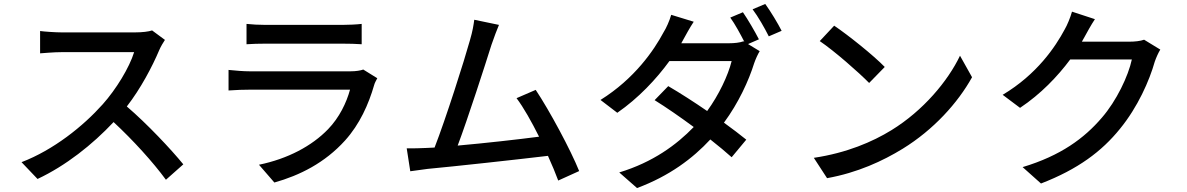

<svg xmlns="http://www.w3.org/2000/svg" viewBox="-20 -875 6010 972"><path d="M815 -673 750 -721C733 -715 700 -711 663 -711C623 -711 337 -711 292 -711C261 -711 203 -715 183 -718V-605C199 -606 253 -611 292 -611C330 -611 621 -611 659 -611C635 -533 568 -423 500 -347C401 -236 251 -116 89 -54L170 31C313 -36 448 -143 555 -257C654 -165 754 -55 820 35L908 -43C846 -119 725 -248 622 -336C692 -426 751 -538 786 -621C793 -638 808 -663 815 -673Z M1228 -754V-651C1256 -653 1292 -654 1324 -654C1381 -654 1656 -654 1712 -654C1746 -654 1786 -653 1811 -651V-754C1786 -751 1745 -749 1713 -749C1655 -749 1381 -749 1324 -749C1291 -749 1254 -751 1228 -754ZM1890 -479 1819 -523C1806 -518 1782 -514 1755 -514C1697 -514 1301 -514 1243 -514C1214 -514 1176 -517 1137 -521V-417C1175 -420 1219 -421 1243 -421C1316 -421 1703 -421 1752 -421C1734 -355 1698 -280 1641 -221C1559 -136 1437 -71 1291 -41L1369 49C1497 13 1624 -50 1727 -164C1801 -246 1846 -347 1874 -444C1876 -453 1884 -468 1890 -479Z M2139 -126C2109 -124 2070 -124 2039 -124L2057 -8C2087 -12 2120 -17 2145 -20C2275 -32 2595 -67 2754 -86C2775 -40 2793 4 2806 39L2912 -9C2869 -116 2762 -315 2692 -420L2595 -378C2630 -332 2671 -259 2709 -183C2602 -169 2433 -150 2297 -138C2347 -270 2438 -552 2468 -648C2483 -692 2495 -722 2506 -749L2381 -775C2377 -746 2373 -719 2359 -671C2331 -570 2236 -271 2180 -128Z M3854 -855 3790 -828C3818 -791 3851 -733 3872 -691L3937 -719C3919 -755 3881 -818 3854 -855ZM3492 -765 3378 -800C3370 -771 3352 -731 3339 -711C3291 -621 3193 -477 3020 -369L3105 -304C3212 -378 3303 -475 3369 -566H3684C3666 -493 3619 -394 3560 -313C3493 -359 3423 -404 3363 -439L3294 -368C3352 -332 3423 -283 3492 -232C3405 -142 3286 -54 3115 -2L3205 77C3369 16 3487 -73 3576 -169C3618 -136 3655 -105 3684 -79L3758 -168C3727 -193 3688 -223 3645 -254C3719 -354 3771 -468 3798 -555C3805 -575 3816 -600 3826 -616L3767 -652L3822 -676C3802 -715 3766 -777 3741 -813L3677 -786C3701 -753 3728 -703 3748 -664L3744 -666C3725 -659 3698 -656 3670 -656H3429L3440 -676C3451 -696 3472 -735 3492 -765Z M4203 -745 4130 -667C4204 -617 4328 -508 4380 -455L4459 -536C4403 -594 4273 -698 4203 -745ZM4100 -76 4167 27C4322 -1 4449 -60 4550 -122C4706 -218 4829 -354 4901 -484L4840 -593C4779 -465 4654 -315 4493 -216C4397 -157 4267 -101 4100 -76Z M5523 -778 5407 -816C5399 -787 5382 -746 5370 -726C5323 -638 5230 -499 5056 -395L5144 -329C5249 -399 5334 -488 5398 -574H5710C5692 -490 5632 -364 5558 -279C5469 -175 5350 -87 5157 -29L5250 54C5437 -18 5558 -109 5650 -223C5740 -333 5799 -467 5826 -563C5833 -583 5844 -608 5854 -624L5772 -674C5753 -667 5725 -664 5697 -664H5457L5471 -689C5482 -709 5503 -748 5523 -778Z"/></svg>

Font: Noto Sans JP Medium
Style: Regular
Weight: 500
Designer: Ryoko NISHIZUKA 西塚涼子 (kana, bopomofo & ideographs); Paul D. Hunt (Latin, Greek & Cyrillic); Sandoll Communications 산돌커뮤니
Foundry: Adobe
Version: Version 2.004;hotconv 1.0.118;makeotfexe 2.5.65603